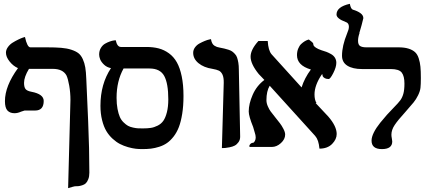

<svg xmlns="http://www.w3.org/2000/svg" viewBox="-20 -770 2267 1006"><path d="M164.1 -190.9H141.1H108.9Q106.4 -190.9 90.8 -185.1Q72.3 -176.8 56.2 -176.8Q32.2 -176.8 19 -190.9Q5.9 -205.1 5.9 -240.2Q5.9 -319.3 74.2 -413.1Q49.3 -423.8 30.3 -447.8Q11.2 -471.7 11.2 -494.1Q11.2 -509.3 21.5 -523.4Q31.7 -537.6 46.4 -546.6Q61 -555.7 75.7 -562.7Q90.3 -569.8 100.6 -573.2L110.8 -576.2Q122.6 -522 139.2 -522H225.1Q270 -522 300.3 -519.5Q330.6 -517.1 354.2 -509.3Q377.9 -501.5 391.4 -490.7Q404.8 -480 413.8 -460.2Q422.9 -440.4 426.8 -417Q430.7 -394 432.1 -356.9L441.9 -134.8Q448.2 11.2 448.2 134.8Q448.2 154.8 442.6 168.9Q437 183.1 429.7 190.2Q422.4 197.3 410.4 200.9Q398.4 204.6 390.9 205.3Q383.3 206.1 372.1 206.1Q369.1 206.1 336.9 215.8L349.1 -246.1Q349.1 -284.7 342.8 -321Q336.4 -357.4 328.1 -375Q309.1 -409.2 255.9 -409.2H131.8Q106 -366.7 106 -335.9Q106 -313.5 113.8 -303.5Q121.6 -293.5 145 -289.1Q209 -276.9 209 -241.2Q209 -190.9 164.1 -190.9Z M763.7 -411.1H627.4Q590.8 -345.2 590.8 -257.8Q590.8 -225.1 595.7 -199.5Q600.6 -173.8 607.9 -157.2Q615.2 -140.6 627.7 -128.7Q640.1 -116.7 650.6 -110.8Q661.1 -105 677 -101.6Q692.9 -98.1 702.9 -97.7Q712.9 -97.2 728.5 -97.2Q752.9 -97.2 770.3 -99.9Q787.6 -102.5 806.2 -111.8Q824.7 -121.1 835.9 -137.2Q847.2 -153.3 854.5 -181.9Q861.8 -210.4 861.8 -250Q861.8 -332.5 840.6 -371.8Q819.3 -411.1 763.7 -411.1ZM725.6 11.2Q708 11.2 690.7 9.3Q673.3 7.3 650.9 1Q628.4 -5.4 608.9 -15.4Q589.4 -25.4 570.1 -43Q550.8 -60.5 537.1 -83.5Q523.4 -106.4 514.9 -140.6Q506.3 -174.8 506.3 -215.8Q506.3 -329.6 561.5 -413.1Q540 -417 525.1 -431.2Q510.3 -445.3 504.9 -459Q499.5 -472.7 499.5 -483.9Q499.5 -503.9 508.5 -518.8Q517.6 -533.7 530.3 -541Q543 -548.3 555.7 -552.7Q568.4 -557.1 577.1 -558.1L586.4 -559.1Q593.8 -523.9 613.8 -523.9H746.6Q782.7 -523.9 811.5 -516.4Q840.3 -508.8 865.2 -490.7Q890.1 -472.7 906.5 -443.6Q922.9 -414.6 932.1 -370.1Q941.4 -325.7 941.4 -267.1Q941.4 -215.8 934.8 -174.3Q928.2 -132.8 917.2 -104.2Q906.2 -75.7 889.6 -54.4Q873 -33.2 855.2 -20.8Q837.4 -8.3 814.5 -1Q791.5 6.3 771 8.8Q750.5 11.2 725.6 11.2Z M1142.6 5.9 1152.3 -335.9Q1152.8 -363.8 1145.8 -378.9Q1138.7 -394 1127.2 -399.7Q1115.7 -405.3 1093.3 -409.2Q1047.9 -416 1020 -439Q992.2 -461.9 992.2 -493.2Q992.2 -508.8 1001.7 -521.7Q1011.2 -534.7 1025.1 -542.2Q1039.1 -549.8 1052.7 -555.4Q1066.4 -561 1076.2 -563L1085.4 -564.9Q1087.4 -552.2 1092 -543.5Q1096.7 -534.7 1104 -530.3Q1111.3 -525.9 1116.5 -524.2Q1121.6 -522.5 1129.4 -521Q1147.5 -517.6 1155.3 -515.6Q1164.6 -513.7 1177 -509.5Q1189.5 -505.4 1196.3 -500.5Q1203.1 -495.6 1210.9 -487.3Q1218.8 -479 1222.4 -468Q1226.1 -457 1228.8 -441.4Q1231.4 -425.8 1231.4 -405.8Q1232.4 -346.7 1234.9 -229.7Q1237.3 -112.8 1238.3 -55.2Q1238.8 -38.1 1230 -25.6Q1221.2 -13.2 1210.2 -7.3Q1199.2 -1.5 1183.1 1.7Q1167 4.9 1159.2 5.4Q1151.4 5.9 1142.6 5.9Z M1742.2 -440.9Q1742.2 -418.5 1726.3 -387.2Q1710.4 -356 1702.1 -356Q1678.7 -356 1669.9 -372.1H1670.9Q1667.5 -377.9 1671.9 -379.4H1671.4Q1668.9 -379.9 1666 -379.9Q1627.9 -323.2 1627.9 -274.9Q1627.9 -247.1 1638.2 -230H1633.8L1700.2 -159.2Q1744.1 -108.4 1744.1 -67.9Q1744.1 -40 1720 -15.6Q1695.8 8.8 1653.8 8.8Q1649.4 -37.6 1632.8 -55.2H1633.8L1393.1 -320.8Q1376 -292.5 1376 -245.1Q1376 -229.5 1383.3 -212.9Q1390.6 -196.3 1397.9 -186.5Q1404.8 -176.8 1419.9 -158.2L1446.8 -124Q1455.6 -112.8 1464.8 -95.2Q1474.1 -77.6 1474.1 -64.9Q1474.1 -40.5 1451.9 -20.3Q1429.7 0 1403.8 0H1288.1Q1284.2 -5.4 1290 -13.4Q1295.9 -21.5 1306.2 -22Q1311 -22.9 1315.4 -31.2Q1319.8 -39.6 1319.8 -49.8Q1319.8 -55.2 1318.4 -62.5Q1316.9 -69.8 1314.9 -75.2L1310.5 -90.3L1306.2 -105Q1283.2 -161.6 1283.2 -186Q1283.2 -226.1 1304 -273.4Q1324.7 -320.8 1365.2 -351.1Q1360.8 -356 1350.6 -366.5Q1340.3 -377 1335.9 -381.8Q1293 -434.6 1293 -473.1Q1293 -509.8 1334 -555.2H1382.8Q1385.7 -505.9 1402.8 -485.8L1560.1 -312Q1575.7 -361.3 1608.9 -405.8Q1536.1 -427.2 1536.1 -481Q1536.1 -500 1542.5 -515.4Q1548.8 -530.8 1557.9 -539.3Q1566.9 -547.9 1576.2 -553.5Q1585.4 -559.1 1591.8 -561L1598.1 -563Q1619.1 -547.9 1621.1 -542Q1621.6 -535.6 1623.5 -531.2Q1625.5 -526.9 1635.5 -520Q1645.5 -513.2 1664.1 -506.8Q1679.2 -502.4 1690.2 -498.3Q1701.2 -494.1 1714.6 -486.6Q1728 -479 1735.1 -467.3Q1742.2 -455.6 1742.2 -440.9Z M1856 -556.2Q1856 -535.6 1866.9 -528.8Q1877.9 -522 1898.9 -522H2066.9Q2098.6 -522 2119.9 -515.4Q2141.1 -508.8 2154.1 -497.3Q2167 -485.8 2173.8 -464.6Q2180.7 -443.4 2182.9 -420.4Q2185.1 -397.5 2185.1 -360.8Q2185.1 -327.6 2183.1 -310.1Q2181.2 -292.5 2170.7 -271Q2160.2 -249.5 2147 -233.4Q2133.8 -217.3 2102.1 -181.2Q2064.9 -140.6 2047.9 -115Q2030.8 -89.4 2030.8 -64Q2030.8 -56.2 2033.2 -43.9Q2035.2 -32.2 2035.2 -28.8Q2035.2 11.2 1981 11.2Q1926.8 11.2 1926.8 -33.2Q1926.8 -51.8 1938.7 -75.9Q1950.7 -100.1 1972.4 -127Q1994.1 -153.8 2007.8 -168.9L2042 -205.1Q2067.9 -231.4 2077.1 -244.1Q2087.4 -257.8 2093.3 -278.3Q2099.1 -298.8 2099.1 -332Q2099.1 -371.1 2085 -389.6Q2070.8 -408.2 2027.8 -408.2H1877Q1828.1 -408.2 1800 -425.8Q1772 -443.4 1772 -478Q1772 -529.8 1798.8 -595.2Q1808.1 -616.2 1808.1 -629.9Q1808.1 -649.9 1791 -654.8Q1743.2 -672.9 1743.2 -693.8Q1743.2 -734.4 1813 -750Q1817.9 -723.1 1829.1 -719.2Q1851.6 -712.9 1867.7 -701.7Q1883.8 -690.4 1883.8 -674.8Q1883.8 -672.4 1874.8 -638.9Q1865.7 -605.5 1862.8 -597.2H1863.8Q1856 -574.7 1856 -556.2Z"/></svg>

Font: Linux Libertine G
Style: Semibold
Weight: 600
Designer: Philipp H. Poll
Foundry: Philipp H. Poll
Version: Version 5.1.1